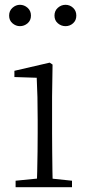

<svg xmlns="http://www.w3.org/2000/svg" viewBox="-20 -780 365 800"><path d="M63 -671Q46 -671 32 -683Q18 -695 18 -715Q18 -735 32 -747.5Q46 -760 63 -760Q81 -760 95 -747.5Q109 -735 109 -715Q109 -695 95 -683Q81 -671 63 -671ZM253 -671Q235 -671 221 -683Q207 -695 207 -715Q207 -735 221 -747.5Q235 -760 253 -760Q271 -760 284.5 -747.5Q298 -735 298 -715Q298 -695 284.5 -683Q271 -671 253 -671ZM45 0V-27L156 -38H175L280 -27V0ZM133 0Q134 -24 135 -64.5Q136 -105 136.5 -149Q137 -193 137 -226V-281Q137 -332 136 -375Q135 -418 133 -456L40 -459V-485L187 -519L199 -511L197 -377V-226Q197 -193 197.5 -149Q198 -105 198.5 -64.5Q199 -24 200 0Z"/></svg>

Font: Noto Serif KR ExtraLight ExtraLight
Style: Regular
Weight: 250
Version: Version 2.003-H1;hotconv 1.1.1;makeotfexe 2.6.0